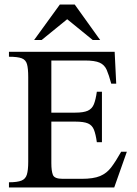

<svg xmlns="http://www.w3.org/2000/svg" viewBox="-20 -827 606 847"><path d="M539.6 -157.7 483.9 0H19.5V-22.9Q56.6 -22.9 74.7 -30.3Q92.8 -37.6 98.6 -57.1Q104.5 -76.7 104.5 -113.3V-487.3Q104.5 -524.9 99.1 -543.9Q93.8 -563 75.9 -569.8Q58.1 -576.7 19.5 -576.7V-598.6H485.8L492.7 -458H470.7Q460.4 -496.6 450.7 -518.8Q440.9 -541 419.7 -550.5Q398.4 -560.1 354 -560.1H206.5V-330.1H312Q348.6 -330.1 367.4 -338.6Q386.2 -347.2 394.3 -367.4Q402.3 -387.7 407.2 -422.4H429.7V-199.7H407.2Q402.3 -234.9 394.5 -254.6Q386.7 -274.4 368.2 -282.5Q349.6 -290.5 312 -290.5H206.5V-107.4Q206.5 -72.8 213.4 -55.4Q220.2 -38.1 256.8 -38.1H339.8Q392.1 -38.1 421.4 -50.3Q450.7 -62.5 470.7 -88.9Q490.7 -115.2 514.6 -157.7ZM421.9 -650.4H389.2L276.4 -742.2L163.6 -650.4H130.4L244.1 -807.1H309.6Z"/></svg>

Font: Scheherazade New Medium
Style: Regular
Weight: 500
Designer: SIL International
Foundry: SIL International
Version: Version 4.000